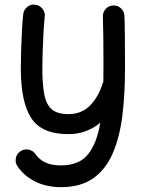

<svg xmlns="http://www.w3.org/2000/svg" viewBox="-20 -540 615 819"><path d="M129.9 -520Q148.4 -518.1 160.9 -502.9Q173.3 -487.8 170.9 -469.2Q167.5 -438.5 165.3 -397.9Q163.1 -357.4 161.9 -317.6Q160.6 -277.8 160.6 -248.5Q160.6 -178.7 169.2 -135.7Q177.7 -92.8 201.7 -73Q225.6 -53.2 271.5 -53.2Q329.6 -53.2 366.2 -92Q402.8 -130.9 420.9 -192.9Q420.9 -210.4 421.1 -229Q421.4 -247.6 421.4 -266.6Q421.4 -329.6 420.7 -382.8Q419.9 -436 418.9 -468.8Q418 -487.8 430.9 -502Q443.8 -516.1 462.9 -516.6Q481.9 -517.6 496.1 -504.4Q510.3 -491.2 510.7 -472.7Q512.2 -439.9 512.7 -385.7Q513.2 -331.5 513.2 -243.2Q513.2 -134.8 501.5 -43.2Q489.7 48.3 460 116Q430.2 183.6 377 220.9Q323.7 258.3 240.2 258.3Q178.7 258.3 131.1 234.9Q83.5 211.4 54.7 169.4Q43.9 153.8 47.6 134.8Q51.3 115.7 66.9 105.5Q82.5 94.7 101.6 98.1Q120.6 101.6 131.3 117.2Q147 140.6 173.6 153.1Q200.2 165.5 240.2 165.5Q317.9 165.5 355.7 117.9Q393.6 70.3 407.7 -16.6Q380.4 6.3 346.2 19.3Q312 32.2 271.5 32.2Q158.2 32.2 113.5 -35.9Q68.8 -104 68.8 -248.5Q68.8 -281.7 70.1 -324Q71.3 -366.2 73.5 -407.7Q75.7 -449.2 79.1 -479.5Q81.1 -498 96.2 -510.3Q111.3 -522.5 129.9 -520Z"/></svg>

Font: Mikhak-DS1-FD Medium
Style: Regular
Weight: 500
Designer: Amin Abedi
Version: Version 3.2